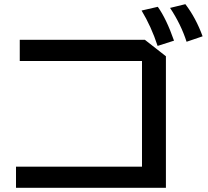

<svg xmlns="http://www.w3.org/2000/svg" viewBox="-20 -898 1000 925"><path d="M75.2 -706.1H678.2L779.3 -627V6.8H57.1V-95.2H664.1V-604H75.2ZM739.3 -676.8Q709 -769.5 662.1 -847.2L740.2 -865.2Q781.2 -808.1 818.4 -702.1ZM878.9 -696.8Q851.6 -781.2 799.3 -859.9L873 -877.9Q923.3 -812.5 956.1 -723.1Z"/></svg>

Font: FORM UDPGothic
Style: Bold
Weight: 700
Foundry: Pronama LLC
Version: Version 1.051